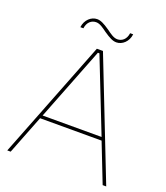

<svg xmlns="http://www.w3.org/2000/svg" viewBox="-153 -960 923 1065"><g transform="rotate(20 308.0 -427.5)"><path d="M312 -821C277 -845 257 -855 236 -855C202 -855 168 -826 163 -781H181C186 -819 210 -837 237 -837C259 -837 281 -820 303 -804C338 -780 358 -770 379 -770C413 -770 447 -799 452 -844H434C429 -806 405 -788 378 -788C356 -788 334 -805 312 -821ZM16 0H36L126 -230H489L579 0H600L326 -700H290ZM134 -249 303 -681H312L482 -249Z"/></g></svg>

Font: Fixel Text Thin
Style: Regular
Weight: 100
Width: 4
Designer: AlfaBravo + MacPaw
Foundry: Kyrylo Tkachov, Marchela Mozhyna, Serhii Makarenko, Maria Weinstein, Zakhar Kryvoshyya
Version: Version 1.211